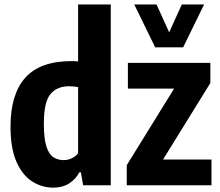

<svg xmlns="http://www.w3.org/2000/svg" viewBox="-20 -828 982 858"><path d="M217.5 10.5Q167.5 10.5 124 -17Q80.5 -44.5 53.8 -104.5Q27 -164.5 27 -262.5Q27 -407 93.2 -481Q159.5 -555 300.5 -555Q314 -555 329 -553.5V-808H475V0H351.5L341.5 -58H334.5Q319 -27.5 289.2 -8.5Q259.5 10.5 217.5 10.5ZM264.5 -112.5Q283 -112.5 300.5 -120.5Q318 -128.5 329 -143.5V-439Q308 -442.5 289 -442.5Q234 -442.5 205 -407Q176 -371.5 176 -275.5Q176 -208.5 187.5 -173.2Q199 -138 219 -125.2Q239 -112.5 264.5 -112.5ZM546.5 0V-90L758 -432H551.5V-547H920V-457L708.5 -115H925V0ZM673.5 -616.5 580 -808H679.5L736 -683.5L792.5 -808H892L798.5 -616.5Z"/></svg>

Font: Encode Sans Cnd
Style: Bold
Weight: 700
Width: 3
Designer: Multiple Designers
Foundry: Impallari Type
Version: Version 3.002; ttfautohint (v1.8.3) -l 8 -r 50 -G 200 -x 14 